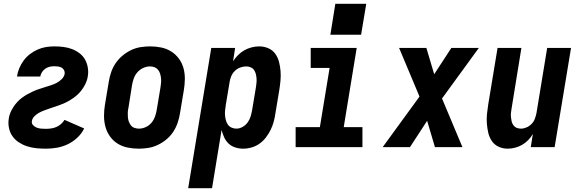

<svg xmlns="http://www.w3.org/2000/svg" viewBox="-20 -771 3040 1006"><path d="M221 8Q195 8 170 5.5Q145 3 122 -4.5Q99 -12 79 -25Q59 -38 45.5 -57Q32 -76 27 -100.5Q22 -125 26 -150Q28 -166 34.5 -181Q41 -196 50 -210Q59 -224 70.5 -236.5Q82 -249 95.5 -259Q109 -269 123.5 -277Q138 -285 153 -292Q168 -299 183.5 -304Q199 -309 214.5 -314Q230 -319 246 -324Q262 -329 276.5 -336.5Q291 -344 303.5 -356.5Q316 -369 319 -385Q320 -395 315.5 -403.5Q311 -412 303 -416.5Q295 -421 285 -422.5Q275 -424 265 -424Q253 -424 241 -421.5Q229 -419 218 -411.5Q207 -404 200 -393Q193 -382 191 -370H69Q72 -392 81 -413.5Q90 -435 104 -454Q118 -473 137 -487.5Q156 -502 177.5 -511.5Q199 -521 221 -524.5Q243 -528 265 -528Q289 -528 312.5 -525Q336 -522 357 -514Q378 -506 396 -492.5Q414 -479 425 -460Q436 -441 440 -417.5Q444 -394 440 -371Q438 -357 433 -344Q428 -331 421 -319Q414 -307 405 -295.5Q396 -284 385.5 -274.5Q375 -265 363 -256.5Q351 -248 338.5 -241Q326 -234 313 -228.5Q300 -223 287 -218.5Q274 -214 260.5 -209.5Q247 -205 234 -200.5Q221 -196 208 -191Q195 -186 182.5 -179Q170 -172 159.5 -161Q149 -150 147 -136Q145 -124 153.5 -115Q162 -106 173 -102Q184 -98 196 -97Q208 -96 221 -96Q234 -96 248 -98Q262 -100 275 -105.5Q288 -111 299.5 -121Q311 -131 318 -143L421 -98Q408 -71 385 -49.5Q362 -28 334.5 -15Q307 -2 278 3Q249 8 221 8Z M707 8Q677 8 648 2Q619 -4 595.5 -19Q572 -34 556 -56.5Q540 -79 532.5 -106.5Q525 -134 525 -164Q525 -194 530 -223L550 -343Q554 -368 562.5 -393Q571 -418 586 -440Q601 -462 622 -479.5Q643 -497 667 -508.5Q691 -520 716.5 -524Q742 -528 767 -528Q797 -528 825.5 -522Q854 -516 877.5 -501Q901 -486 917.5 -463.5Q934 -441 941.5 -413.5Q949 -386 948.5 -356Q948 -326 943 -297L923 -177Q919 -152 910.5 -127Q902 -102 887.5 -80Q873 -58 852 -40.5Q831 -23 806.5 -11.5Q782 0 757 4Q732 8 707 8ZM708 -97Q726 -97 743.5 -105Q761 -113 773 -127Q785 -141 791.5 -158.5Q798 -176 801 -194L821 -314Q823 -326 824 -338.5Q825 -351 823.5 -363Q822 -375 818.5 -386Q815 -397 807.5 -406Q800 -415 789 -419Q778 -423 765 -423Q748 -423 730.5 -415Q713 -407 700.5 -393Q688 -379 681.5 -361.5Q675 -344 672 -326L653 -206Q650 -194 649.5 -181.5Q649 -169 650 -157Q651 -145 655 -134Q659 -123 666 -114Q673 -105 684.5 -101Q696 -97 708 -97Z M966 215 1087 -520H1212L1201 -450Q1212 -467 1227.5 -482.5Q1243 -498 1261 -508Q1279 -518 1299 -523Q1319 -528 1338 -528Q1364 -528 1386.5 -518Q1409 -508 1422.5 -489Q1436 -470 1442 -446.5Q1448 -423 1450 -398Q1452 -373 1449.5 -347.5Q1447 -322 1443 -297L1423 -177Q1420 -155 1414 -133Q1408 -111 1398 -90.5Q1388 -70 1373.5 -51Q1359 -32 1340 -18.5Q1321 -5 1298.5 1.5Q1276 8 1254 8Q1233 8 1212.5 1.5Q1192 -5 1177.5 -19Q1163 -33 1154.5 -51.5Q1146 -70 1141 -90L1091 215ZM1219 -97Q1235 -97 1251 -106Q1267 -115 1277.5 -129.5Q1288 -144 1293 -160.5Q1298 -177 1301 -194L1321 -314Q1323 -326 1324 -338Q1325 -350 1324 -362Q1323 -374 1320 -385Q1317 -396 1310.5 -405Q1304 -414 1293 -418.5Q1282 -423 1270 -423Q1254 -423 1238 -417Q1222 -411 1210 -399Q1198 -387 1191.5 -371.5Q1185 -356 1183 -341L1163 -221Q1161 -207 1159.5 -193.5Q1158 -180 1159 -167Q1160 -154 1163.5 -141Q1167 -128 1174 -118Q1181 -108 1193 -102.5Q1205 -97 1219 -97Z M1529 0V-105H1656L1707 -415H1608V-520H1849L1781 -105H1879V0ZM1711 -589 1737 -751H1899L1872 -589Z M1985 0 2178 -265 2071 -520H2214L2255 -382L2345 -520H2489L2296 -255L2403 0H2259L2218 -138L2128 0Z M2640 8Q2615 8 2593 -2Q2571 -12 2557.5 -31.5Q2544 -51 2538.5 -74.5Q2533 -98 2531 -123Q2529 -148 2531.5 -173Q2534 -198 2538 -223L2587 -520H2712L2661 -206Q2659 -194 2657.5 -182Q2656 -170 2657 -158.5Q2658 -147 2660.5 -136Q2663 -125 2669.5 -115.5Q2676 -106 2686.5 -101.5Q2697 -97 2709 -97Q2724 -97 2739 -103.5Q2754 -110 2765.5 -122Q2777 -134 2782.5 -149Q2788 -164 2791 -179L2847 -520H2972L2886 0H2761L2772 -69Q2762 -52 2747.5 -37Q2733 -22 2715.5 -12Q2698 -2 2678.5 3Q2659 8 2640 8Z"/></svg>

Font: Iosevka SS04 Extrabold
Style: Italic
Weight: 800
Italic angle: -9°
Monospace: yes
Designer: Belleve Invis
Foundry: Belleve Invis
Version: Version 19.0.0; ttfautohint (v1.8.4)